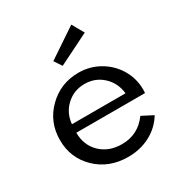

<svg xmlns="http://www.w3.org/2000/svg" viewBox="-169 -832 918 970"><g transform="rotate(-30 289.5 -346.5)"><path d="M43.5 -231Q43.5 -336.4 116.5 -408.2Q189.5 -480 293.9 -480Q359.9 -480 415.5 -448Q471.2 -416 503.4 -361.6Q535.6 -307.1 535.6 -243.2Q535.6 -235.4 534.7 -222.7H133.8Q133.8 -149.9 181.6 -103.5Q229.5 -57.1 305.7 -57.1Q400.4 -57.1 456.5 -134.8L521 -101.6Q487.8 -46.4 429.9 -15.9Q372.1 14.6 301.3 14.6Q189.9 14.6 116.7 -55.9Q43.5 -126.5 43.5 -231ZM292.5 -415.5Q230 -415.5 185.8 -374.5Q141.6 -333.5 136.2 -271H448.7Q441.9 -334.5 397.9 -375Q354 -415.5 292.5 -415.5ZM243.2 -549.8 213.9 -593.8 384.8 -708.5 423.8 -639.6Z"/></g></svg>

Font: Spartan MB Med
Style: Regular
Weight: 500
Designer: Matt Bailey, Mirko Velimirovic
Foundry: Matt Bailey
Version: Version 1.005